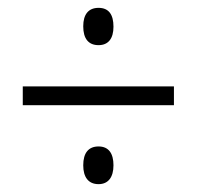

<svg xmlns="http://www.w3.org/2000/svg" viewBox="-20 -663 501 489"><path d="M231 -548C256 -548 269 -565 269 -595C269 -626 257 -643 231 -643C205 -643 192 -626 192 -596C192 -565 205 -548 231 -548ZM38 -395H423V-443H38ZM231 -194C256 -194 269 -212 269 -242C269 -272 257 -290 231 -290C205 -290 192 -273 192 -242C192 -212 205 -194 231 -194Z"/></svg>

Font: Noto Sans Telugu UI Condensed Light
Style: Regular
Weight: 300
Width: 3
Designer: Jelle Bosma - Monotype Design Team
Foundry: Monotype Imaging Inc.
Version: Version 2.005